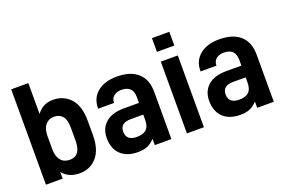

<svg xmlns="http://www.w3.org/2000/svg" viewBox="-92 -995 1940 1306"><g transform="rotate(-20 878.5 -342.0)"><path d="M174.8 -47.9V0H53.7V-690.4H177.7V-466.8Q220.7 -526.4 293.9 -526.4Q372.1 -526.4 420.9 -472.7Q469.7 -418.9 469.7 -311.5V-209Q469.7 -102.5 420.9 -47.9Q373 5.9 297.9 5.9Q218.8 5.9 174.8 -47.9ZM345.7 -212.9V-306.6Q345.7 -365.2 323.2 -390.6Q300.8 -416 262.7 -416Q223.6 -416 200.2 -387.7Q176.8 -359.4 176.8 -306.6V-212.9Q176.8 -160.2 200.2 -131.8Q223.6 -103.5 265.6 -103.5Q345.7 -103.5 345.7 -212.9Z M908.2 -479.5Q961.9 -431.6 961.9 -341.8V0H841.8V-44.9Q813.5 -16.6 788.1 -5.9Q760.7 5.9 718.8 5.9Q639.6 5.9 594.7 -37.1Q550.8 -80.1 550.8 -156.2Q550.8 -225.6 597.7 -266.6Q643.6 -306.6 728.5 -306.6H838.9V-347.7Q838.9 -430.7 755.9 -430.7Q720.7 -430.7 700.2 -413.1Q679.7 -395.5 679.7 -367.2V-364.3H564.5V-368.2Q564.5 -440.4 616.2 -483.4Q668 -526.4 756.8 -526.4Q855.5 -526.4 908.2 -479.5ZM817.4 -116.2Q838.9 -137.7 838.9 -184.6V-221.7H749Q670.9 -221.7 670.9 -159.2Q670.9 -93.8 747.1 -93.8Q794.9 -93.8 817.4 -116.2Z M1074.2 -519.5H1197.3V0H1074.2ZM1072.3 -690.4H1198.2V-590.8H1072.3Z M1649.4 -479.5Q1703.1 -431.6 1703.1 -341.8V0H1583V-44.9Q1554.7 -16.6 1529.3 -5.9Q1502 5.9 1460 5.9Q1380.9 5.9 1335.9 -37.1Q1292 -80.1 1292 -156.2Q1292 -225.6 1338.9 -266.6Q1384.8 -306.6 1469.7 -306.6H1580.1V-347.7Q1580.1 -430.7 1497.1 -430.7Q1461.9 -430.7 1441.4 -413.1Q1420.9 -395.5 1420.9 -367.2V-364.3H1305.7V-368.2Q1305.7 -440.4 1357.4 -483.4Q1409.2 -526.4 1498 -526.4Q1596.7 -526.4 1649.4 -479.5ZM1558.6 -116.2Q1580.1 -137.7 1580.1 -184.6V-221.7H1490.2Q1412.1 -221.7 1412.1 -159.2Q1412.1 -93.8 1488.3 -93.8Q1536.1 -93.8 1558.6 -116.2Z"/></g></svg>

Font: Altinn-DIN
Style: DIN-Bold
Weight: 700
Designer: Charles Nix
Foundry: Altinn
Version: Version 2.00